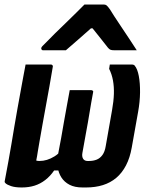

<svg xmlns="http://www.w3.org/2000/svg" viewBox="-28 -823 648 848"><path d="M280 -425Q296 -425 311.5 -425Q327 -425 343 -425Q359 -425 374 -425Q379 -425 382 -422Q385 -419 383 -414Q379 -392 375 -370Q371 -348 367.5 -325.5Q364 -303 360 -281Q356 -259 352 -237Q348 -215 344 -192.5Q340 -170 336 -148Q333 -132 339 -122Q345 -112 359 -112H365Q384 -112 399 -118Q414 -124 424.5 -138.5Q435 -153 439 -178L467 -337Q474 -376 475 -408Q476 -440 471 -467.5Q466 -495 454 -519L457 -538Q481 -538 505.5 -538Q530 -538 554 -538Q559 -538 562.5 -536.5Q566 -535 567 -533Q579 -519 585 -487.5Q591 -456 590.5 -414.5Q590 -373 582 -329L554 -172Q546 -126 528.5 -92.5Q511 -59 485.5 -37.5Q460 -16 426.5 -5.5Q393 5 352 5H337Q302 5 279 -7Q256 -19 243 -39.5Q230 -60 226.5 -86Q223 -112 228 -139Q236 -178 242 -213Q248 -248 254 -282Q260 -316 266.5 -351.5Q273 -387 280 -425ZM85 -538Q104 -538 122.5 -538Q141 -538 159.5 -538Q178 -538 196 -538Q200 -538 202 -536.5Q204 -535 205 -533Q206 -531 205 -527Q198 -484 190.5 -442.5Q183 -401 175.5 -360Q168 -319 160.5 -277.5Q153 -236 146 -195Q142 -175 139 -154Q136 -133 132 -114Q134 -113 138 -112.5Q142 -112 146 -112Q163 -112 179.5 -117Q196 -122 213 -132.5Q230 -143 245 -161L241 -70H211Q194 -45 172 -28Q150 -11 124.5 -3Q99 5 68 5Q39 5 21 -1Q3 -7 -4 -14Q-6 -16 -7 -18Q-8 -20 -7 -24Q2 -70 9 -110Q16 -150 22.5 -187Q29 -224 35 -262Q41 -300 49 -342.5Q57 -385 66 -436Q70 -459 75 -485Q80 -511 85 -538ZM345 -803Q367 -803 388 -803Q409 -803 431 -803Q438 -803 443 -799Q448 -795 458 -781Q463 -772 476.5 -751.5Q490 -731 508 -704Q526 -677 544 -650Q562 -623 576 -601Q551 -601 526.5 -601Q502 -601 477 -601Q466 -601 460.5 -603Q455 -605 449 -612Q441 -623 419.5 -649.5Q398 -676 364 -719L409 -698H347L400 -721Q352 -678 320 -650.5Q288 -623 263 -601H164Q159 -601 157.5 -602Q156 -603 155 -605.5Q154 -608 154 -610Q155 -615 159 -619Q163 -623 178 -638Q191 -652 214 -674.5Q237 -697 263 -722Q289 -747 311 -769Q333 -791 345 -803Z"/></svg>

Font: RecMonoLinear Nerd Font Mono
Style: Bold Italic
Weight: 700
Italic angle: -10°
Monospace: yes
Version: Version 1.085; ttfautohint (v1.8.4.7-5d5b);Nerd Fonts 3.2.1